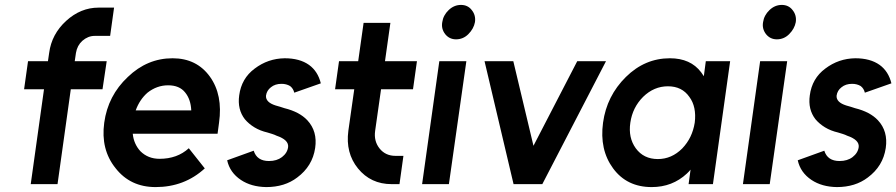

<svg xmlns="http://www.w3.org/2000/svg" viewBox="-20 -749 3646 781"><path d="M381 -718Q308 -718 249 -664Q190 -610 180 -534L175 -500H94L78 -386H159L105 0H214L268 -386H397L414 -500H284L289 -534Q294 -564 315 -583Q338 -603 365 -603H428L444 -718Z M865 -205 871 -250Q887 -363 834 -437Q780 -512 682 -512Q579 -512 500 -436Q419 -360 404 -250Q389 -141 450 -65Q510 12 613 12Q730 12 813 -64L748 -146Q701 -103 629 -103Q582 -103 551 -134Q538 -148 530 -166Q522 -184 520 -205ZM664 -402Q710 -402 733 -373Q756 -345 758 -300H532Q548 -344 580 -372Q618 -402 664 -402Z M1285 -410Q1273 -459 1237 -485Q1199 -512 1138 -512Q1070 -511 1016 -470Q962 -430 953 -361Q945 -304 976 -264Q992 -245 1015 -231Q1038 -217 1068 -210Q1078 -207 1087.5 -204Q1097 -201 1105 -197Q1155 -180 1152 -151Q1149 -127 1127 -110Q1106 -94 1074 -94Q1025 -94 1012 -136L904 -97Q915 -47 960 -17Q1002 11 1063 12Q1138 12 1189 -27Q1251 -73 1262 -147Q1272 -215 1230 -260Q1198 -294 1137 -309Q1129 -312 1120 -314.5Q1111 -317 1101 -320Q1060 -333 1062 -360Q1065 -381 1082 -394Q1099 -408 1125 -408Q1145 -408 1160 -399Q1173 -389 1177 -372Z M1459 -656 1437 -500H1359L1343 -386H1421L1397 -217Q1385 -127 1436 -64Q1488 0 1573 0H1605L1621 -115H1589Q1548 -115 1524 -145Q1500 -175 1506 -217L1530 -386H1660L1676 -500H1546L1568 -656Z M1697 0H1806L1877 -500H1767ZM1912 -659Q1916 -687 1899 -708Q1883 -729 1855 -729Q1827 -729 1805 -708Q1783 -687 1779 -659Q1774 -632 1791 -610Q1808 -589 1835 -589Q1864 -589 1885 -610Q1907 -632 1912 -659Z M1951 -500 2069 0H2186L2445 -500H2328L2150 -156L2068 -500Z M2851 -500 2843 -439Q2840 -443 2837.5 -447Q2835 -451 2832 -455Q2789 -512 2705 -512Q2603 -512 2526 -436Q2448 -359 2433 -250Q2418 -140 2474 -64Q2530 12 2631 12Q2715 12 2774 -43Q2778 -47 2782 -51Q2786 -55 2789 -59L2781 0H2880L2950 -500ZM2697 -398Q2754 -398 2784 -355Q2799 -335 2804.5 -308.5Q2810 -282 2806 -250Q2801 -219 2788.5 -193Q2776 -167 2755 -145Q2712 -102 2656 -102Q2598 -102 2566 -146Q2535 -189 2544 -250Q2553 -312 2596 -355Q2640 -398 2697 -398Z M3002 0H3111L3182 -500H3072ZM3217 -659Q3221 -687 3204 -708Q3188 -729 3160 -729Q3132 -729 3110 -708Q3088 -687 3084 -659Q3079 -632 3096 -610Q3113 -589 3140 -589Q3169 -589 3190 -610Q3212 -632 3217 -659Z M3606 -410Q3594 -459 3558 -485Q3520 -512 3459 -512Q3391 -511 3337 -470Q3283 -430 3274 -361Q3266 -304 3297 -264Q3313 -245 3336 -231Q3359 -217 3389 -210Q3399 -207 3408.5 -204Q3418 -201 3426 -197Q3476 -180 3473 -151Q3470 -127 3448 -110Q3427 -94 3395 -94Q3346 -94 3333 -136L3225 -97Q3236 -47 3281 -17Q3323 11 3384 12Q3459 12 3510 -27Q3572 -73 3583 -147Q3593 -215 3551 -260Q3519 -294 3458 -309Q3450 -312 3441 -314.5Q3432 -317 3422 -320Q3381 -333 3383 -360Q3386 -381 3403 -394Q3420 -408 3446 -408Q3466 -408 3481 -399Q3494 -389 3498 -372Z"/></svg>

Font: Unageo
Style: SemiBold-Italic
Weight: 600
Designer: Richard Sepsi
Foundry: Richard Sepsi
Version: Version 2.000